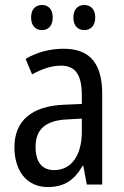

<svg xmlns="http://www.w3.org/2000/svg" viewBox="-20 -742 500 772"><path d="M105 -672C105 -637 124 -621 149 -621C173 -621 192 -637 192 -672C192 -706 173 -722 149 -722C124 -722 105 -706 105 -672ZM275 -672C275 -637 294 -621 319 -621C343 -621 363 -637 363 -672C363 -706 343 -722 319 -722C295 -722 275 -706 275 -672ZM236 -546C179 -546 126 -531 83 -505L109 -443C149 -465 187 -478 225 -478C282 -478 309 -443 309 -359V-324L239 -321C107 -316 38 -256 38 -150C38 -58 85 10 172 10C239 10 279 -18 312 -75H315L329 0H391V-363C391 -483 345 -546 236 -546ZM252 -262 309 -265V-213C309 -113 264 -58 198 -58C152 -58 123 -87 123 -151C123 -220 160 -258 252 -262Z"/></svg>

Font: Noto Sans Gujarati UI Condensed
Style: Regular
Weight: 400
Width: 3
Designer: Jelle Bosma - Monotype Design Team, Universal Thirst
Foundry: Monotype Imaging Inc.
Version: Version 2.106